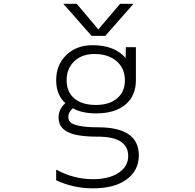

<svg xmlns="http://www.w3.org/2000/svg" viewBox="-20 -774 1040 1023"><path d="M335 -345.7Q335 -284.2 376 -249.5Q417 -214.8 491.2 -214.8Q562.5 -214.8 604 -250Q645.5 -285.2 645.5 -345.7Q645.5 -410.2 601.1 -448.2Q556.6 -486.3 483.4 -486.3Q417 -486.3 376 -447.8Q335 -409.2 335 -345.7ZM474.6 180.7Q561.5 180.7 612.3 146.5Q663.1 112.3 663.1 57.6Q663.1 -46.9 498 -45.9Q390.6 -45.9 341.3 -70.3Q292 -94.7 292 -148.4Q292 -191.4 328.1 -224.6Q279.3 -268.6 279.3 -346.7Q279.3 -428.7 333.5 -481Q387.7 -533.2 472.7 -533.2Q590.8 -533.2 649.4 -464.8L650.4 -522.5H704.1V-346.7Q704.1 -263.7 648.4 -216.8Q592.8 -169.9 492.2 -169.9Q416 -169.9 368.2 -197.3Q343.8 -174.8 343.8 -152.3Q343.8 -135.7 353.5 -124Q363.3 -112.3 399.9 -104Q436.5 -95.7 502.9 -95.7Q719.7 -95.7 719.7 53.7Q719.7 133.8 655.3 181.6Q590.8 229.5 474.6 229.5Q372.1 229.5 279.3 186.5V129.9Q373 180.7 474.6 180.7ZM620.1 -753.9H691.4L541 -583H467.8L317.4 -753.9H388.7L503.9 -617.2Z"/></svg>

Font: GenEi Gothic M Light
Style: Regular
Weight: 300
Designer: o_tamon (Modified); [Source Han Sans]
Ryoko NISHIZUKA  (kana & ideographs); Paul D. Hunt (Latin, Greek & Cyrillic); Wenl
Version: Version 1.1a;Original Version 1.004